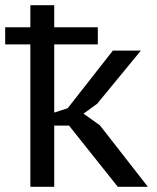

<svg xmlns="http://www.w3.org/2000/svg" viewBox="-20 -720 606 740"><path d="M0 -615H97V-700H189V-615H357V-549H189V-286L241 -303L415 -525H523L356 -322H357L302 -282L365 -237L550 0H434L246 -236H189V0H97V-549H0Z"/></svg>

Font: PT Sans Caption
Style: Regular
Weight: 400
Designer: A.Korolkova, O.Umpeleva, V.Yefimov
Foundry: ParaType Ltd
Version: Version 2.004W OFL